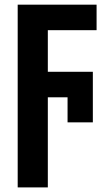

<svg xmlns="http://www.w3.org/2000/svg" viewBox="-20 -567 467 827"><path d="M186 240.2H56.2V-546.9H396V-437H186V-257.8H379.9V-40H271V-147.9H186Z"/></svg>

Font: Open Sans Condensed
Style: Bold
Weight: 700
Width: 3
Designer: Monotype Design Team
Foundry: Monotype Imaging Inc.
Version: Version 3.003; ttfautohint (v1.8.4)